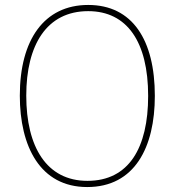

<svg xmlns="http://www.w3.org/2000/svg" viewBox="-20 -745 705 775"><path d="M605 -358C605 -583 515 -725 336 -725C158 -725 60 -584 60 -359C60 -154 142 10 332 10C524 10 605 -151 605 -358ZM86 -359C86 -563 168 -700 336 -700C493 -700 578 -576 578 -358C578 -148 500 -15 333 -15C168 -15 86 -152 86 -359Z"/></svg>

Font: Noto Sans Armenian SemiCondensed Thin
Style: Regular
Weight: 100
Width: 4
Designer: Monotype Design Team
Foundry: Monotype Imaging Inc.
Version: Version 2.008